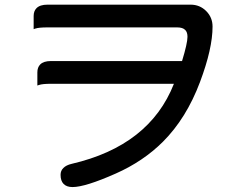

<svg xmlns="http://www.w3.org/2000/svg" viewBox="-20 -732 1040 808"><path d="M769 -577.1Q769 -596.7 759.3 -606Q749 -616.7 725.6 -616.7H179.7Q143.6 -616.7 128.9 -611.8L121.6 -609.4V-664.6Q121.6 -685.5 133.8 -697.8Q148.4 -712.4 179.7 -712.4H782.2Q820.8 -712.4 847.7 -685.5Q874.5 -658.7 874.5 -620.1Q874.5 -527.3 821.8 -387.2Q764.6 -234.4 665.5 -135.3Q582.5 -52.7 466.8 -1.5Q338.9 55.2 285.2 55.2Q260.7 55.2 247.8 42.2Q234.9 29.3 234.9 3.9Q234.9 -13.7 246.6 -24.9Q258.3 -37.1 281.7 -42.5Q609.4 -118.7 711.9 -379.4H194.3Q159.2 -379.4 144.5 -374.5L137.2 -372.1V-427.2Q137.2 -448.7 149.4 -460.9Q163.6 -475.1 194.3 -475.1H746.1Q769 -550.3 769 -577.1Z"/></svg>

Font: YuPearl-Medium
Style: Medium
Weight: 500
Designer: Max Yao
Foundry: Max-Everyday
Version: Version 1.011; ttfautohint (v1.8.3)